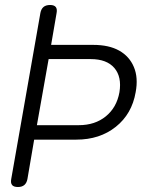

<svg xmlns="http://www.w3.org/2000/svg" viewBox="-20 -750 640 770"><path d="M128 -248H296Q361 -248 404.5 -283.5Q448 -319 459 -380Q469 -442 438.5 -477.5Q408 -513 344 -513H175ZM90 -32Q87 -16 77.5 -8Q68 0 52 0Q35 0 28.5 -8Q22 -16 25 -32L142 -698Q145 -714 154.5 -722Q164 -730 181 -730Q197 -730 203.5 -722Q210 -714 207 -698L185 -570H354Q417 -570 458 -547Q499 -524 517 -481Q535 -438 524 -380Q509 -293 444.5 -241.5Q380 -190 286 -190H117Z"/></svg>

Font: Maple Mono ExtraLight
Style: Italic
Weight: 275
Italic angle: -10°
Monospace: yes
Designer: subframe7536
Version: Version 7.000